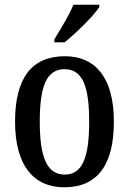

<svg xmlns="http://www.w3.org/2000/svg" viewBox="-20 -786 548 816"><path d="M211 -619V-606H254C305 -646 380 -721 402 -756V-766H292C274 -721 239 -665 211 -619ZM253 10C391 10 464 -81 464 -269C464 -456 385 -547 256 -547C116 -547 44 -456 44 -269C44 -81 124 10 253 10ZM255 -44C178 -44 149 -121 149 -269C149 -417 177 -492 254 -492C332 -492 359 -417 359 -269C359 -121 332 -44 255 -44Z"/></svg>

Font: Noto Serif Bengali Condensed Medium
Style: Regular
Weight: 500
Width: 3
Designer: Juan Bruce, Universal Thirst, Indian Type Foundry and the Monotype Design Team.
Foundry: Monotype Imaging Inc.
Version: Version 2.003